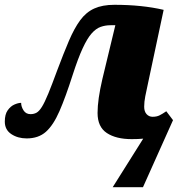

<svg xmlns="http://www.w3.org/2000/svg" viewBox="-22 -569 757 799"><path d="M574 8Q563 9 551.5 9.5Q540 10 526 10Q461 10 422.5 -15.5Q384 -41 384 -99Q384 -127 389 -162Q394 -197 404 -240L458 -464H438Q416 -464 396.5 -457Q377 -450 359 -429.5Q341 -409 322 -368Q303 -327 281 -259Q251 -165 225.5 -106.5Q200 -48 169 -20.5Q138 7 89 7Q52 7 25 -11Q-2 -29 -2 -63Q-2 -93 10 -110Q22 -127 38 -134Q54 -141 66 -141Q66 -125 76 -109.5Q86 -94 105 -94Q119 -94 130 -100Q141 -106 152.5 -124.5Q164 -143 179 -179.5Q194 -216 216 -276Q243 -348 265 -399.5Q287 -451 311.5 -484.5Q336 -518 370 -533.5Q404 -549 454 -549Q569 -549 659 -528L593 -218Q587 -191 582.5 -168Q578 -145 578 -125Q578 -105 588 -94Q598 -83 613 -83Q630 -83 642 -89Q654 -95 670 -106L698 -69L573 210H447Z"/></svg>

Font: Noto Serif Black
Style: Italic
Weight: 900
Italic angle: -12°
Designer: Monotype Design Team
Foundry: Monotype Imaging Inc.
Version: Version 2.013